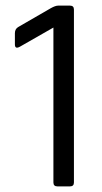

<svg xmlns="http://www.w3.org/2000/svg" viewBox="-20 -663 362 683"><path d="M33 -505V-545Q33 -560 45 -567L161 -634Q177 -643 187 -643H229Q243 -643 243 -629V-14Q243 0 229 0H184Q170 0 170 -14V-565L51 -497Q33 -487 33 -505Z"/></svg>

Font: Rajdhani Medium
Style: Regular
Weight: 500
Designer: Satya Rajpurohit, Jyotish Sonowal
Foundry: Indian Type Foundry
Version: Version 1.201 February 1, 2022